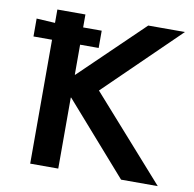

<svg xmlns="http://www.w3.org/2000/svg" viewBox="-80 -795 886 876"><g transform="rotate(10 363.5 -357.0)"><path d="M246 -714V-654H332V-574H246V-435H248L537 -714H707L367 -383L707 0H537L248 -329H246V0H116V-574H30V-657L116 -652V-714Z"/></g></svg>

Font: Non Bureau Medium
Style: Regular
Weight: 500
Designer: Jona Saucedo
Foundry: Non Foundry
Version: Version 1.000; ttfautohint (v1.8.4)